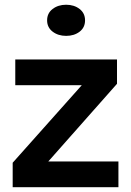

<svg xmlns="http://www.w3.org/2000/svg" viewBox="-20 -778 544 798"><path d="M175.8 -693.4Q175.8 -723.1 198.7 -740.7Q221.7 -758.3 254.9 -758.3Q288.1 -758.3 310.8 -740.7Q333.5 -723.1 333.5 -693.4Q333.5 -663.6 310.8 -646.2Q288.1 -628.9 254.9 -628.9Q221.7 -628.9 198.7 -646.5Q175.8 -664.1 175.8 -693.4ZM472.2 -106.9V0H32.7V-101.6L319.8 -423.8H43.5V-530.8H466.3V-429.7L180.7 -106.9Z"/></svg>

Font: Epilogue SemiBold
Style: Regular
Weight: 600
Designer: Tyler Finck
Foundry: Etcetera Type Co
Version: Version 2.112